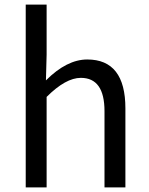

<svg xmlns="http://www.w3.org/2000/svg" viewBox="-20 -816 647 836"><path d="M92 -796H183V-578L180 -466Q271 -557 360 -557Q526 -557 526 -344V0H435V-332Q435 -477 332 -477Q266 -477 183 -394V0H92Z"/></svg>

Font: KaiGen Gothic CN Regular
Style: Regular
Weight: 400
Designer: Ryoko NISHIZUKA  (kana & ideographs); Paul D. Hunt (Latin, Greek & Cyrillic); Wenlong ZHANG  (bopomofo); Sandoll Communi
Foundry: Adobe Systems Incorporated
Version: Version 1.002.20150501